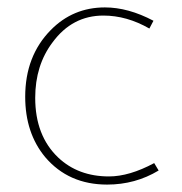

<svg xmlns="http://www.w3.org/2000/svg" viewBox="-20 -486 490 518"><path d="M394 -430 383 -409Q322 -444 259 -444Q175 -444 122 -372Q75 -310 75 -222Q75 -120 137 -61Q191 -10 274 -10Q329 -10 396 -46L408 -26Q345 12 269 12Q165 12 102 -62Q48 -127 48 -225Q48 -335 117 -405Q177 -466 263 -466Q326 -466 394 -430Z"/></svg>

Font: Tajawal ExtraLight
Style: Regular
Weight: 275
Designer: Boutros Fonts
Foundry: Created by Boutros International 2017
Version: Version 1.700